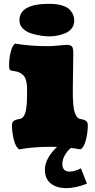

<svg xmlns="http://www.w3.org/2000/svg" viewBox="-20 -760 493 994"><path d="M398.9 111.3 430.2 190.9Q371.6 213.9 322.8 213.9Q272.5 213.9 242.4 189.5Q212.4 165 212.4 118.7Q212.4 72.8 252.7 24.4Q293 -23.9 365.2 -54.2V-5.4Q336.9 9.3 319.8 36.4Q302.7 63.5 302.7 87.9Q302.7 128.4 340.3 128.4Q366.7 128.4 398.9 111.3ZM237.8 -571.8Q216.3 -571.8 192.6 -575.2Q168.9 -578.6 142.1 -586.9Q115.2 -595.2 97.9 -612.8Q80.6 -630.4 80.6 -654.3Q80.6 -740.2 234.4 -740.2Q273.4 -740.2 300.8 -731.9Q328.1 -723.6 341.1 -709.7Q354 -695.8 359.1 -682.1Q364.3 -668.5 364.3 -652.8Q364.3 -629.9 351.1 -613Q337.9 -596.2 317.4 -587.9Q296.9 -579.6 276.9 -575.7Q256.8 -571.8 237.8 -571.8ZM356.9 -286.6Q356.9 -264.6 357.4 -249.3Q357.9 -233.9 360.1 -212.9Q362.3 -191.9 366.5 -178.5Q370.6 -165 378.4 -155Q386.2 -145 397.5 -143.6Q406.2 -142.1 410.9 -140.9Q415.5 -139.6 422.1 -136.2Q428.7 -132.8 431.6 -126.5Q434.6 -120.1 434.6 -110.8Q434.6 -74.2 424.6 -35.2Q414.6 3.9 396.5 13.2Q325.7 0 240.7 0Q152.3 0 80.1 13.2Q62 3.9 52 -35.2Q42 -74.2 42 -110.8Q42 -120.1 44.9 -126.5Q47.9 -132.8 54.4 -136.2Q61 -139.6 65.7 -140.9Q70.3 -142.1 79.1 -143.6Q92.8 -145 101.6 -156.7Q110.4 -168.5 114 -188.7Q117.7 -209 118.9 -226.1Q120.1 -243.2 120.1 -267.1V-292.5Q120.1 -308.6 119.4 -318.4Q118.7 -328.1 115 -342.8Q111.3 -357.4 104.5 -366.2Q97.7 -375 84.2 -382.6Q70.8 -390.1 51.3 -392.1Q35.6 -393.6 31.2 -399.4Q26.9 -405.3 26.9 -421.4Q26.9 -455.1 35.2 -490Q43.5 -524.9 58.1 -534.2Q137.2 -521 226.6 -521Q252 -521 283.7 -524.4Q315.4 -527.8 323.7 -527.8Q345.7 -527.8 352.5 -519.5Q359.4 -511.2 359.4 -484.9Q359.4 -482.9 358.9 -444.8Q358.4 -406.7 357.7 -359.1Q356.9 -311.5 356.9 -286.6Z"/></svg>

Font: Coustard Black
Style: Regular
Weight: 900
Foundry: vernon adams
Version: Version 1.001;